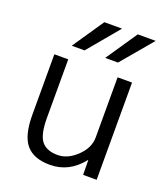

<svg xmlns="http://www.w3.org/2000/svg" viewBox="-140 -855 840 964"><g transform="rotate(20 280.0 -373.5)"><path d="M384.8 -589.8H316.4L429.7 -756.8H525.4ZM206.1 -589.8H137.7L251 -756.8H345.7ZM70.3 -519.5H144.5V-207Q144.5 -117.2 171.9 -83.5Q199.2 -49.8 257.8 -49.8Q311.5 -49.8 359.9 -96.2Q408.2 -142.6 408.2 -198.2V-519.5H485.4V0H413.1L412.1 -78.1H410.2Q340.8 9.8 238.3 9.8Q151.4 9.8 110.8 -38.1Q70.3 -85.9 70.3 -197.3Z"/></g></svg>

Font: Gen Shin Gothic Normal
Style: Regular
Weight: 300
Designer: [Source Han Sans]
Ryoko NISHIZUKA  (kana & ideographs); Paul D. Hunt (Latin, Greek & Cyrillic); Wenlong ZHANG  (bopomofo
Version: Version 1.002.20150607